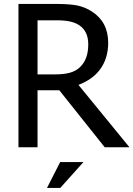

<svg xmlns="http://www.w3.org/2000/svg" viewBox="-20 -747 677 974"><path d="M377.9 -316.4C473.6 -352.1 528.8 -424.8 528.8 -529.8C528.8 -600.1 501.5 -652.8 446.3 -688.5C422.4 -704.1 396.5 -714.4 369.6 -719.7C342.8 -724.6 306.6 -727.1 261.2 -727.1H73.7V0H170.4V-289.1H280.8L511.2 0H636.7ZM427.7 -522.5C427.7 -471.7 414.6 -434.6 386.7 -407.2C357.4 -378.4 316.4 -369.6 255.4 -369.6H170.4V-644H266.1C320.8 -644 354.5 -636.7 381.8 -619.1C412.6 -598.6 427.7 -566.4 427.7 -522.5ZM285.6 206.5 403.3 75.2H285.2L218.3 206.5Z"/></svg>

Font: SG Kara SemiBold
Style: Regular
Weight: 400
Designer: Damoon Khanjanzadeh
Version: Version 1.000